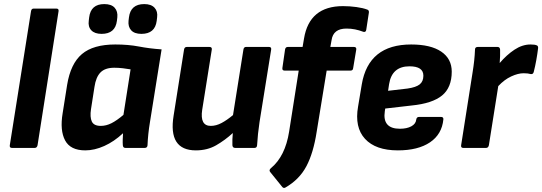

<svg xmlns="http://www.w3.org/2000/svg" viewBox="-20 -725 2657 941"><path d="M39 0Q26 0 28 -13L132 -670Q134 -683 145 -683H256Q269 -683 267 -670L164 -13Q161 0 150 0Z M398 12Q325 12 299 -37Q273 -86 287 -170L309 -309Q326 -413 381.5 -460Q437 -507 545 -507Q609 -507 661 -497Q713 -487 772 -483L715 -127Q710 -97 707 -68.5Q704 -40 703 -13Q702 0 689 0H595Q583 0 582 -13Q581 -26 581.5 -41.5Q582 -57 583 -72Q539 -31 491 -9.5Q443 12 398 12ZM474 -108Q500 -108 526 -121Q552 -134 585 -162L620 -385Q603 -388 582 -390.5Q561 -393 540 -393Q495 -393 472.5 -370Q450 -347 443 -299L426 -190Q420 -151 430 -129.5Q440 -108 474 -108ZM673 -559Q639 -559 623 -576.5Q607 -594 610 -623L612 -640Q620 -705 687 -705Q721 -705 737.5 -687Q754 -669 750 -640L748 -623Q740 -559 673 -559ZM478 -559Q444 -559 427.5 -576.5Q411 -594 415 -623L417 -640Q425 -705 491 -705Q526 -705 542 -687Q558 -669 555 -640L553 -623Q545 -559 478 -559Z M940 12Q803 12 831 -159L882 -482Q884 -495 896 -495H1006Q1020 -495 1018 -482L971 -187Q959 -108 1013 -108Q1039 -108 1065.5 -122Q1092 -136 1122 -161L1173 -482Q1175 -495 1186 -495H1298Q1311 -495 1309 -482L1252 -127Q1243 -67 1240 -13Q1239 0 1227 0H1133Q1120 0 1119 -13Q1118 -41 1121 -73Q1083 -38 1039.5 -13Q996 12 940 12Z M1599 -495H1714Q1728 -495 1726 -482L1711 -392Q1710 -379 1698 -379H1581L1532 -79Q1516 25 1481.5 90Q1447 155 1379 194Q1371 199 1364 192L1305 119Q1296 109 1308 99Q1378 41 1397 -80L1444 -379H1375Q1362 -379 1364 -392L1377 -482Q1379 -495 1391 -495H1463L1470 -536Q1496 -695 1661 -695Q1694 -695 1726.5 -690.5Q1759 -686 1780 -678Q1789 -675 1788 -664L1775 -579Q1773 -566 1761 -569Q1740 -577 1720 -581Q1700 -585 1678 -585Q1613 -585 1605 -528Z M1930 12Q1821 12 1769 -44.5Q1717 -101 1735 -203L1753 -311Q1786 -507 1995 -507Q2091 -507 2142.5 -472Q2194 -437 2194 -374Q2194 -296 2146.5 -257Q2099 -218 1998 -208L1868 -193L1866 -180Q1853 -94 1940 -94Q1974 -94 1996 -106Q2018 -118 2020 -139Q2022 -152 2034 -152H2141Q2154 -152 2153 -140Q2146 -67 2087.5 -27.5Q2029 12 1930 12ZM1882 -280 1977 -291Q2019 -297 2037 -311.5Q2055 -326 2055 -354Q2055 -400 1987 -400Q1901 -400 1887 -313Z M2251 0Q2238 0 2240 -13L2296 -369Q2301 -400 2304 -427.5Q2307 -455 2308 -482Q2308 -495 2322 -495H2418Q2430 -495 2431 -482Q2432 -452 2429 -416Q2463 -456 2501.5 -481.5Q2540 -507 2580 -507Q2601 -507 2610 -503Q2619 -500 2617 -487Q2614 -462 2608.5 -431Q2603 -400 2596 -373Q2593 -360 2581 -362Q2574 -364 2566 -365Q2558 -366 2546 -366Q2519 -366 2485.5 -350.5Q2452 -335 2422 -303L2376 -13Q2373 0 2362 0Z"/></svg>

Font: Sofia Sans ExtraBold
Style: Italic
Weight: 800
Italic angle: -9°
Designer: Botio Nikoltchev, Ani Petrova
Foundry: lettersoup
Version: Version 4.100; ttfautohint (v1.8.4.7-5d5b)